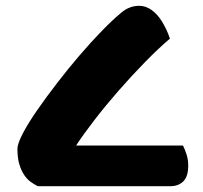

<svg xmlns="http://www.w3.org/2000/svg" viewBox="-20 -641 698 661"><path d="M40 -129Q40 -146 58.5 -181.5Q77 -217 107.5 -261Q138 -305 176.5 -355Q215 -405 254.5 -451Q294 -497 331.5 -535.5Q369 -574 397 -597Q425 -621 459 -621Q482 -621 502 -606.5Q522 -592 537 -568Q546 -553 552.5 -539.5Q559 -526 565 -508Q526 -475 479.5 -427.5Q433 -380 388 -328.5Q343 -277 304.5 -227Q266 -177 242 -140H610Q616 -128 622 -110Q628 -92 628 -71Q628 -33 611 -16.5Q594 0 567 0H110Q98 -6 85.5 -15Q73 -24 63 -39Q53 -54 46.5 -75.5Q40 -97 40 -129Z"/></svg>

Font: Baloo Bhaijaan
Style: Regular
Weight: 400
Designer: Devika Bhansali and Ek Type
Foundry: Ek Type
Version: Version 1.443;PS 1.000;hotconv 16.6.51;makeotf.lib2.5.65220;